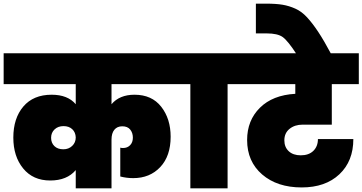

<svg xmlns="http://www.w3.org/2000/svg" viewBox="-31 -1032 1986 1052"><path d="M384 0V-100Q336 -43 244 -43Q150 -43 96 -109Q42 -175 42 -278Q42 -384 97 -448.5Q152 -513 252 -513Q340 -513 384 -461V-571H-11V-740H957V-571H580V-461Q624 -513 706 -513Q801 -513 852.5 -447Q904 -381 904 -283Q904 -177 847 -116.5Q790 -56 699 -56Q663 -56 628 -65V-223Q634 -221 643 -221Q667 -221 682 -236.5Q697 -252 697 -278Q697 -304 682.5 -322Q668 -340 639 -340Q611 -340 595.5 -321Q580 -302 580 -267V0ZM316 -214Q345 -214 364.5 -232.5Q384 -251 384 -279Q383 -307 365 -324Q347 -341 317 -341Q287 -341 268 -323Q249 -305 249 -277Q249 -249 267 -231.5Q285 -214 316 -214Z M1012 0V-571H935V-740H1292V-571H1216V0Z M1270 -571V-740H1935V-571H1787V-349H1627Q1584 -349 1555.5 -326Q1527 -303 1527 -263Q1527 -226 1551 -203.5Q1575 -181 1617 -181Q1661 -181 1686 -205.5Q1711 -230 1711 -270H1905Q1905 -149 1828.5 -77Q1752 -5 1622 -5Q1488 -5 1405.5 -76Q1323 -147 1323 -265Q1323 -372 1393 -441.5Q1463 -511 1587 -518V-571Z M1594 -735Q1546 -809 1518 -829Q1490 -849 1430 -849H1371V-1012H1427Q1482 -1012 1517.5 -1006Q1553 -1000 1587.5 -984.5Q1622 -969 1651.5 -937Q1681 -905 1712.5 -857.5Q1744 -810 1784 -735Z"/></svg>

Font: Poppins Black
Style: Regular
Weight: 900
Designer: Ninad Kale (Devanagari), Jonny Pinhorn (Latin)
Foundry: Indian Type Foundry
Version: Version 3.200;PS 1.000;hotconv 16.6.54;makeotf.lib2.5.65590